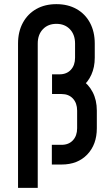

<svg xmlns="http://www.w3.org/2000/svg" viewBox="-20 -786 536 926"><path d="M67 120V-576Q67 -633 90.2 -676Q113.5 -719 155 -742.5Q196.5 -766 252 -766Q307.5 -766 349.2 -742.5Q391 -719 414 -676Q437 -633 437 -576V-507.5Q437 -462 420.5 -425.5Q404 -389 374.5 -366.5L372.5 -402Q407 -380 427 -341.5Q447 -303 447 -252.5V-167.5Q447 -89 400.8 -40.8Q354.5 7.5 277 7.5H230V-87.5H277Q311.5 -87.5 331.8 -109.5Q352 -131.5 352 -167.5V-252.5Q352 -288.5 331.8 -310.5Q311.5 -332.5 277 -332.5H231V-427.5H267Q301.5 -427.5 321.8 -449.5Q342 -471.5 342 -507.5V-576Q342 -619 317.2 -645Q292.5 -671 252 -671Q211.5 -671 186.8 -645Q162 -619 162 -576V120Z"/></svg>

Font: Mohave Light Medium
Style: Regular
Weight: 500
Version: Version 2.003